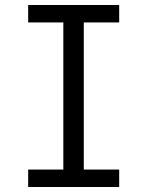

<svg xmlns="http://www.w3.org/2000/svg" viewBox="-20 -750 590 770"><path d="M93 0V-70H234V-660H93V-730H458V-660H316V-70H458V0Z"/></svg>

Font: M PLUS Code Latin SemiExpanded
Style: Regular
Weight: 400
Width: 6
Designer: Coji Morishita
Foundry: UNDERFOREST DESIGN
Version: Version 1.002; ttfautohint (v1.8.3)